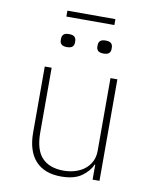

<svg xmlns="http://www.w3.org/2000/svg" viewBox="-90 -880 780 961"><g transform="rotate(10 300.0 -399.5)"><path d="M445 -76H442Q428 -42 390.5 -15Q353 12 286 12Q201 12 156 -37.5Q111 -87 111 -181V-516H146V-187Q146 -99 184 -59Q222 -19 294 -19Q323 -19 350.5 -27Q378 -35 399 -51Q420 -67 432.5 -91Q445 -115 445 -147V-516H480V0H445ZM174 -811H418V-781H174ZM203 -631Q183 -631 175 -639Q167 -647 167 -659V-668Q167 -681 175 -689Q183 -697 203 -697Q223 -697 231 -689Q239 -681 239 -668V-659Q239 -647 231 -639Q223 -631 203 -631ZM389 -631Q369 -631 361 -639Q353 -647 353 -659V-668Q353 -681 361 -689Q369 -697 389 -697Q409 -697 417 -689Q425 -681 425 -668V-659Q425 -647 417 -639Q409 -631 389 -631Z"/></g></svg>

Font: IBM Plex Mono ExtLt
Style: Regular
Weight: 200
Monospace: yes
Designer: Mike Abbink, Paul van der Laan, Pieter van Rosmalen
Foundry: Bold Monday
Version: Version 2.3